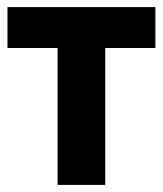

<svg xmlns="http://www.w3.org/2000/svg" viewBox="-20 -520 458 540"><path d="M417 -385H276V0H142V-385H1V-500H417Z"/></svg>

Font: PT Sans
Style: Bold
Weight: 700
Version: Version 2.003W OFL; ttfautohint (v1.6)